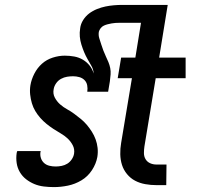

<svg xmlns="http://www.w3.org/2000/svg" viewBox="-20 -755 840 783"><path d="M200 8Q179 8 158.5 5.5Q138 3 120 -4.5Q102 -12 86.5 -24Q71 -36 61 -53Q51 -70 48 -90Q45 -110 48 -131Q49 -133 49 -135Q49 -137 51 -139H146L145 -135Q143 -122 147 -110Q151 -98 160 -90Q169 -82 181.5 -79Q194 -76 207 -76Q219 -76 231.5 -78.5Q244 -81 254.5 -87.5Q265 -94 272.5 -105Q280 -116 282 -128Q285 -147 276.5 -163Q268 -179 255.5 -190.5Q243 -202 227.5 -211Q212 -220 197.5 -229.5Q183 -239 169.5 -250Q156 -261 144.5 -274Q133 -287 124 -302Q115 -317 110 -334Q105 -351 103 -369.5Q101 -388 104 -407Q108 -431 120 -454.5Q132 -478 151 -495Q170 -512 195 -520Q220 -528 244 -528Q264 -528 283 -524.5Q302 -521 318 -511.5Q334 -502 345.5 -487.5Q357 -473 362 -455Q361 -472 353 -486Q345 -500 337 -514Q329 -528 323 -542.5Q317 -557 312 -573Q307 -589 305.5 -605.5Q304 -622 307 -640Q309 -657 319 -673Q329 -689 343.5 -700Q358 -711 375.5 -718Q393 -725 410 -728.5Q427 -732 444.5 -733.5Q462 -735 479 -735H664L629 -520H737V-436H615L569 -158Q567 -145 567 -131Q567 -117 573.5 -106Q580 -95 592 -89.5Q604 -84 618 -84H659L658 0H618Q595 0 572.5 -4Q550 -8 531 -18Q512 -28 498 -45Q484 -62 477.5 -82.5Q471 -103 470.5 -126Q470 -149 474 -172L518 -436H460L474 -520H532L555 -662H467Q459 -662 451 -661.5Q443 -661 435 -659.5Q427 -658 419 -656Q411 -654 403.5 -650.5Q396 -647 390.5 -640Q385 -633 383 -625Q381 -611 385 -598.5Q389 -586 393 -573.5Q397 -561 401.5 -549Q406 -537 411.5 -525.5Q417 -514 422 -502Q427 -490 429.5 -477.5Q432 -465 431 -451Q430 -437 428 -423L421 -381H336Q338 -395 335.5 -407.5Q333 -420 324.5 -428.5Q316 -437 303.5 -440.5Q291 -444 278 -444Q266 -444 253.5 -442Q241 -440 229 -433.5Q217 -427 209 -415.5Q201 -404 199 -392Q195 -373 203.5 -357Q212 -341 225 -329.5Q238 -318 253.5 -309.5Q269 -301 282.5 -291Q296 -281 309.5 -270Q323 -259 334 -246Q345 -233 354.5 -218Q364 -203 370 -186.5Q376 -170 378 -152Q380 -134 377 -115Q372 -87 355 -61Q338 -35 312 -19.5Q286 -4 257 2Q228 8 200 8Z"/></svg>

Font: Iosevka Aile Medium Oblique
Style: Regular
Weight: 500
Italic angle: -9°
Designer: Belleve Invis
Foundry: Belleve Invis
Version: Version 31.1.0; ttfautohint (v1.8.4)